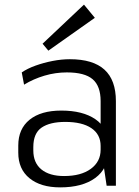

<svg xmlns="http://www.w3.org/2000/svg" viewBox="-20 -803 601 830"><path d="M415 -174V-366Q415 -431 380.5 -460.5Q346 -490 269 -490Q220 -490 172.5 -476Q125 -462 84 -437L74 -490Q99 -507 134 -519.5Q169 -532 207.5 -539.5Q246 -547 282 -547Q382 -547 431.5 -502Q481 -457 481 -366V0H441ZM240 7Q156 7 107.5 -32.5Q59 -72 59 -143V-174Q59 -246 108 -285.5Q157 -325 245 -325Q338 -325 392.5 -287.5Q447 -250 447 -179V-146Q447 -74 391.5 -33.5Q336 7 240 7ZM257 -42Q330 -42 372.5 -73Q415 -104 415 -156V-172Q415 -222 375 -249Q335 -276 262 -276Q196 -276 160 -251.5Q124 -227 124 -167V-153Q124 -99 159 -70.5Q194 -42 257 -42ZM390 -726 189 -584 164 -614 343 -783Z"/></svg>

Font: Pathway Extreme 8pt Thin 12pt ExtraLight
Style: Regular
Weight: 250
Version: Version 1.001;gftools[0.9.26]